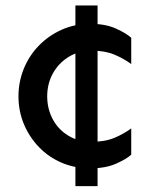

<svg xmlns="http://www.w3.org/2000/svg" viewBox="-20 -586 531 685"><path d="M249 78.1V-566.4H328.1V78.1ZM302.7 14.6Q247.1 14.6 200.2 -5.4Q153.3 -25.4 118.7 -61.5Q84 -97.7 64.9 -144Q45.9 -190.4 45.9 -242.2Q45.9 -293.9 64.9 -340.8Q84 -387.7 118.7 -423.3Q153.3 -459 200.2 -480Q247.1 -501 302.7 -501Q356.4 -501 394 -483.9Q431.6 -466.8 448.2 -451.2V-357.4Q421.9 -377 388.2 -391.1Q354.5 -405.3 306.6 -405.3Q260.7 -405.3 224.6 -382.8Q188.5 -360.4 168.5 -323.7Q148.4 -287.1 148.4 -242.2Q148.4 -198.2 168 -161.1Q187.5 -124 223.6 -102.1Q259.8 -80.1 306.6 -80.1Q354.5 -80.1 388.2 -94.2Q421.9 -108.4 448.2 -127.9V-34.2Q431.6 -18.6 394 -2Q356.4 14.6 302.7 14.6Z"/></svg>

Font: Sen Medium
Style: Regular
Weight: 500
Designer: Kosal Sen, Philatype
Foundry: Philatype
Version: Version 2.000;gftools[0.9.31]